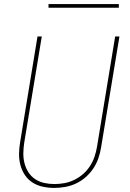

<svg xmlns="http://www.w3.org/2000/svg" viewBox="-20 -914 640 942"><path d="M247 8Q218 8 190 2Q162 -4 139.5 -18.5Q117 -33 102 -55.5Q87 -78 80 -105Q73 -132 73.5 -160.5Q74 -189 79 -218L164 -735H185L99 -215Q95 -189 94.5 -163.5Q94 -138 100 -114Q106 -90 119 -69.5Q132 -49 152 -35.5Q172 -22 196.5 -16.5Q221 -11 247 -11Q271 -11 296 -15.5Q321 -20 344.5 -31.5Q368 -43 388 -60.5Q408 -78 422 -100Q436 -122 444 -146Q452 -170 456 -194L545 -735H566L476 -191Q472 -165 463 -138.5Q454 -112 438.5 -88.5Q423 -65 401 -45.5Q379 -26 353.5 -14Q328 -2 300.5 3Q273 8 247 8ZM563 -876H218V-894H563Z"/></svg>

Font: Iosevka SS04 Thin Extended
Style: Italic
Weight: 100
Width: 7
Italic angle: -9°
Monospace: yes
Designer: Belleve Invis
Foundry: Belleve Invis
Version: Version 19.0.0; ttfautohint (v1.8.4)